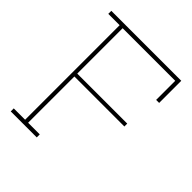

<svg xmlns="http://www.w3.org/2000/svg" viewBox="-194 -823 945 945"><g transform="rotate(45 278.5 -350.0)"><path d="M216 0V-21H135V-343H483V-363H135V-679H501V-546H522V-700H35V-679H114V-21H35V0Z"/></g></svg>

Font: Josefin Slab ExtraLight
Style: Regular
Weight: 250
Designer: Santiago Orozco
Foundry: Typemade
Version: Version 2.000